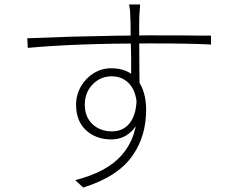

<svg xmlns="http://www.w3.org/2000/svg" viewBox="-20 -801 1040 858"><path d="M603 -736Q602 -723 602 -686V-616L603 -475Q604 -449 604 -409L566 -444V-481V-544L564 -642Q564 -698 562 -736Q562 -756 557 -781H606Q606 -770 604.5 -756.5Q603 -743 603 -736ZM190 -633 296 -637Q544 -643 644 -643Q816 -643 866 -642H923V-602Q838 -607 644 -607Q321 -607 104 -587L102 -630ZM477 -178Q409 -178 364.5 -219Q320 -260 320 -333Q320 -377 341.5 -414.5Q363 -452 399 -474Q435 -496 477 -496Q554 -496 593.5 -445Q633 -394 633 -310Q633 -196 576 -111Q510 -12 352 37L316 4Q459 -32 526 -110Q593 -188 593 -306Q593 -385 561.5 -422.5Q530 -460 479 -460Q429 -460 394 -424Q359 -388 359 -333Q359 -278 393.5 -246Q428 -214 480 -214Q535 -214 564 -257Q593 -300 590 -373L614 -344Q614 -267 575.5 -222.5Q537 -178 477 -178Z"/></svg>

Font: Merged Yaku Han JP ExtraLight
Style: Regular
Weight: 250
Designer: Ryoko NISHIZUKA 西塚涼子 (kana, bopomofo & ideographs); Paul D. Hunt (Latin, Greek & Cyrillic); Sandoll Communications 산돌커뮤니
Foundry: Adobe
Version: Version 2.004